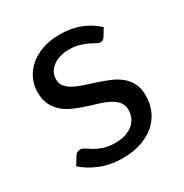

<svg xmlns="http://www.w3.org/2000/svg" viewBox="-129 -615 691 723"><g transform="rotate(-30 216.5 -253.0)"><path d="M365.5 -423Q359.5 -412 347 -412Q339.5 -412 330 -417.5Q320.5 -423 306.8 -429.8Q293 -436.5 274 -442.2Q255 -448 229 -448Q206.5 -448 188.5 -442.2Q170.5 -436.5 157.8 -426.5Q145 -416.5 138.2 -403.2Q131.5 -390 131.5 -374.5Q131.5 -355 142.8 -342Q154 -329 172.5 -319.5Q191 -310 214.5 -302.8Q238 -295.5 262.8 -287.2Q287.5 -279 311 -269Q334.5 -259 353 -244Q371.5 -229 382.8 -207.2Q394 -185.5 394 -155Q394 -120 381.5 -90.2Q369 -60.5 344.5 -38.8Q320 -17 284.5 -4.5Q249 8 202.5 8Q149.5 8 106.5 -9.2Q63.5 -26.5 33.5 -53.5L54.5 -87.5Q58.5 -94 64 -97.5Q69.5 -101 78 -101Q87 -101 97 -94Q107 -87 121.2 -78.5Q135.5 -70 156 -63Q176.5 -56 207 -56Q233 -56 252.5 -62.8Q272 -69.5 285 -81Q298 -92.5 304.2 -107.5Q310.5 -122.5 310.5 -139.5Q310.5 -160.5 299.2 -174.2Q288 -188 269.5 -197.8Q251 -207.5 227.2 -214.8Q203.5 -222 178.8 -230Q154 -238 130.2 -248.2Q106.5 -258.5 88 -274Q69.5 -289.5 58.2 -312.2Q47 -335 47 -367.5Q47 -396.5 59 -423.2Q71 -450 94 -470.2Q117 -490.5 150.5 -502.5Q184 -514.5 227 -514.5Q277 -514.5 316.8 -498.8Q356.5 -483 385.5 -455.5Z"/></g></svg>

Font: Lato
Style: Regular
Weight: 400
Designer: Lukasz Dziedzic with Adam Twardoch and Botio Nikoltchev
Foundry: tyPoland Lukasz Dziedzic
Version: Version 2.010; 2014-09-01; http://www.latofonts.com/; ttfaut